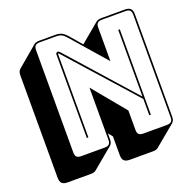

<svg xmlns="http://www.w3.org/2000/svg" viewBox="-145 -876 1143 1141"><g transform="rotate(-20 426.5 -305.5)"><path d="M316 -622 684 -208V-630H694V-90H684V-193L306 -617Q305 -618 303.5 -619Q302 -620 301 -620Q300 -620 299.5 -619Q299 -618 299 -617V-90H289V-619Q289 -625 293 -628Q297 -631 301 -631Q305 -631 308 -629Q311 -627 316 -622ZM370 0Q389 0 397.5 -8.5Q406 -17 406 -36V-366L577 -159V-36Q577 -17 585.5 -8.5Q594 0 613 0H763Q782 0 790.5 -8.5Q799 -17 799 -36V-684Q799 -703 790.5 -711.5Q782 -720 763 -720H613Q594 -720 585.5 -711.5Q577 -703 577 -684V-471L383 -693Q370 -708 356.5 -714Q343 -720 324 -720H220Q201 -720 192.5 -711.5Q184 -703 184 -684V-36Q184 -17 192.5 -8.5Q201 0 220 0ZM402 1 272 109Q268 113 259.5 116Q251 119 241 119H91Q67 119 56 108Q45 97 45 73V-575Q45 -588 48.5 -597Q52 -606 59 -612L188 -721Q193 -725 201.5 -727.5Q210 -730 220 -730H324Q346 -730 361 -723Q376 -716 391 -700L460 -620L581 -721Q586 -725 594.5 -727.5Q603 -730 613 -730H763Q787 -730 798 -719Q809 -708 809 -684V-36Q809 -23 805.5 -14Q802 -5 795 1L665 109Q661 113 652.5 116Q644 119 634 119H484Q460 119 449 108Q438 97 438 73V-46L416 -73V-36Q416 -23 412.5 -14Q409 -5 402 1Z"/></g></svg>

Font: Bungee Shade
Style: Regular
Weight: 400
Designer: David Jonathan Ross
Foundry: David Jonathan Ross
Version: Version 1.001;PS 1.0;hotconv 1.0.72;makeotf.lib2.5.5900